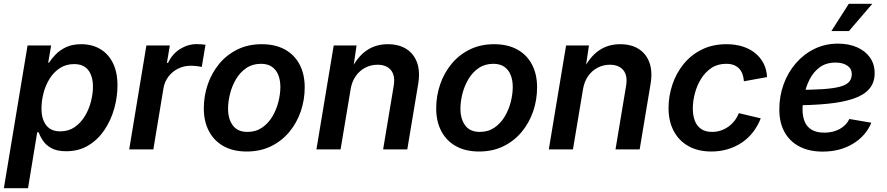

<svg xmlns="http://www.w3.org/2000/svg" viewBox="-32 -785 4662 1009"><path d="M-11.7 204.1 112.8 -545.9H236.8L221.2 -455.6H225.6Q238.8 -476.1 260.5 -498.8Q282.2 -521.5 315.2 -537.1Q348.1 -552.7 395 -552.7Q451.2 -552.7 493.9 -527.8Q536.6 -502.9 561 -454.6Q585.4 -406.2 585.4 -335.9Q585.4 -275.9 568.4 -214.8Q551.3 -153.8 517.6 -103Q483.9 -52.2 433.3 -21.2Q382.8 9.8 315.9 9.8Q267.1 9.8 237.5 -6.8Q208 -23.4 192.9 -46.9Q177.7 -70.3 170.9 -89.8H163.6L115.2 204.1ZM284.2 -94.7Q328.1 -94.7 360.4 -116.9Q392.6 -139.2 414.1 -174.8Q435.5 -210.4 446 -251.5Q456.5 -292.5 456.5 -329.6Q456.5 -383.3 432.4 -415.8Q408.2 -448.2 357.4 -448.2Q314.9 -448.2 282.7 -427.2Q250.5 -406.2 229 -371.8Q207.5 -337.4 196.8 -296.1Q186 -254.9 186 -214.4Q186 -159.2 210.7 -127Q235.4 -94.7 284.2 -94.7Z M647 0 737.3 -545.9H860.4L845.2 -454.6H851.1Q873.5 -502 914.6 -527.6Q955.6 -553.2 1002.4 -553.2Q1013.2 -553.2 1026.1 -552.2Q1039.1 -551.3 1047.9 -549.8L1028.3 -433.1Q1020 -435.5 1002.9 -437.5Q985.8 -439.5 969.7 -439.5Q934.6 -439.5 904.1 -424.3Q873.5 -409.2 853.3 -382.6Q833 -356 827.1 -321.3L773.9 0Z M1264.6 11.2Q1193.4 11.2 1143.1 -16.8Q1092.8 -44.9 1065.9 -95.9Q1039.1 -147 1039.1 -215.3Q1039.1 -280.8 1059.8 -341.3Q1080.6 -401.9 1119.9 -449.5Q1159.2 -497.1 1215.6 -524.9Q1272 -552.7 1343.3 -552.7Q1414.6 -552.7 1465.1 -524.9Q1515.6 -497.1 1542.5 -446Q1569.3 -395 1569.3 -326.2Q1569.3 -260.3 1548.6 -199.7Q1527.8 -139.2 1488.3 -91.6Q1448.7 -43.9 1392.3 -16.4Q1335.9 11.2 1264.6 11.2ZM1268.6 -91.8Q1312.5 -91.8 1345.2 -114.3Q1377.9 -136.7 1399.2 -172.4Q1420.4 -208 1430.9 -249.3Q1441.4 -290.5 1441.4 -328.1Q1441.4 -363.8 1430.4 -391.1Q1419.4 -418.5 1397 -434.1Q1374.5 -449.7 1339.4 -449.7Q1295.4 -449.7 1262.7 -427.5Q1230 -405.3 1208.7 -369.6Q1187.5 -334 1177 -292.7Q1166.5 -251.5 1166.5 -213.4Q1166.5 -160.2 1191.4 -126Q1216.3 -91.8 1268.6 -91.8Z M1810.5 -315.4 1757.8 0H1630.9L1721.7 -545.9H1841.8L1821.8 -411.1L1810.5 -415Q1844.7 -484.9 1893.1 -518.8Q1941.4 -552.7 2005.9 -552.7Q2064 -552.7 2103.5 -527.6Q2143.1 -502.4 2159.9 -455.6Q2176.8 -408.7 2165.5 -342.8L2108.4 0H1981.4L2036.6 -331.5Q2046.4 -387.2 2022.7 -416Q1999 -444.8 1952.1 -444.8Q1917 -444.8 1887.2 -429.2Q1857.4 -413.6 1837.2 -384.5Q1816.9 -355.5 1810.5 -315.4Z M2485.8 11.2Q2414.6 11.2 2364.3 -16.8Q2314 -44.9 2287.1 -95.9Q2260.3 -147 2260.3 -215.3Q2260.3 -280.8 2281 -341.3Q2301.8 -401.9 2341.1 -449.5Q2380.4 -497.1 2436.8 -524.9Q2493.2 -552.7 2564.5 -552.7Q2635.7 -552.7 2686.3 -524.9Q2736.8 -497.1 2763.7 -446Q2790.5 -395 2790.5 -326.2Q2790.5 -260.3 2769.8 -199.7Q2749 -139.2 2709.5 -91.6Q2669.9 -43.9 2613.5 -16.4Q2557.1 11.2 2485.8 11.2ZM2489.7 -91.8Q2533.7 -91.8 2566.4 -114.3Q2599.1 -136.7 2620.4 -172.4Q2641.6 -208 2652.1 -249.3Q2662.6 -290.5 2662.6 -328.1Q2662.6 -363.8 2651.6 -391.1Q2640.6 -418.5 2618.2 -434.1Q2595.7 -449.7 2560.5 -449.7Q2516.6 -449.7 2483.9 -427.5Q2451.2 -405.3 2429.9 -369.6Q2408.7 -334 2398.2 -292.7Q2387.7 -251.5 2387.7 -213.4Q2387.7 -160.2 2412.6 -126Q2437.5 -91.8 2489.7 -91.8Z M3031.7 -315.4 2979 0H2852.1L2942.9 -545.9H3063L3043 -411.1L3031.7 -415Q3065.9 -484.9 3114.3 -518.8Q3162.6 -552.7 3227.1 -552.7Q3285.2 -552.7 3324.7 -527.6Q3364.3 -502.4 3381.1 -455.6Q3397.9 -408.7 3386.7 -342.8L3329.6 0H3202.6L3257.8 -331.5Q3267.6 -387.2 3243.9 -416Q3220.2 -444.8 3173.3 -444.8Q3138.2 -444.8 3108.4 -429.2Q3078.6 -413.6 3058.3 -384.5Q3038.1 -355.5 3031.7 -315.4Z M3706.5 11.2Q3636.2 11.2 3585.9 -17.1Q3535.6 -45.4 3508.5 -96.7Q3481.4 -147.9 3481.4 -216.3Q3481.4 -280.3 3501.5 -340.3Q3521.5 -400.4 3560.3 -448.2Q3599.1 -496.1 3655.8 -524.4Q3712.4 -552.7 3785.6 -552.7Q3832 -552.7 3870.1 -540.8Q3908.2 -528.8 3936.3 -506.1Q3964.4 -483.4 3980.7 -451.7Q3997.1 -419.9 3999 -379.9L3877.4 -357.9Q3876 -379.4 3869.6 -396.2Q3863.3 -413.1 3851.8 -425Q3840.3 -437 3823.5 -443.4Q3806.6 -449.7 3784.2 -449.7Q3739.7 -449.7 3707 -428Q3674.3 -406.2 3652.3 -370.8Q3630.4 -335.4 3619.6 -294.2Q3608.9 -252.9 3608.9 -213.9Q3608.9 -178.2 3619.4 -150.6Q3629.9 -123 3652.3 -107.4Q3674.8 -91.8 3710.4 -91.8Q3734.4 -91.8 3756.1 -99.1Q3777.8 -106.4 3795.9 -119.4Q3814 -132.3 3828.1 -150.4Q3842.3 -168.5 3850.6 -190.4L3965.8 -163.1Q3950.2 -122.6 3925 -90.3Q3899.9 -58.1 3866.5 -35.6Q3833 -13.2 3792.7 -1Q3752.4 11.2 3706.5 11.2Z M4291.5 11.7Q4220.7 11.7 4169.4 -14.9Q4118.2 -41.5 4090.8 -91.1Q4063.5 -140.6 4063.5 -210Q4063.5 -280.3 4086.2 -342.5Q4108.9 -404.8 4150.6 -452.9Q4192.4 -501 4248.5 -528.3Q4304.7 -555.7 4371.6 -555.7Q4427.7 -555.7 4471.2 -536.9Q4514.6 -518.1 4539.6 -483.2Q4564.5 -448.2 4564.5 -400.4Q4564.5 -351.1 4536.6 -318.4Q4508.8 -285.6 4453.4 -266.6Q4397.9 -247.6 4315.4 -239.5Q4232.9 -231.4 4123 -231.4L4137.2 -312.5Q4229.5 -312.5 4289.3 -316.4Q4349.1 -320.3 4382.8 -329.6Q4416.5 -338.9 4430.4 -355.2Q4444.3 -371.6 4444.3 -396Q4444.3 -423.8 4421.1 -439.9Q4397.9 -456.1 4358.9 -456.1Q4308.6 -456.1 4275.1 -430.9Q4241.7 -405.8 4222.2 -366.7Q4202.6 -327.6 4194.1 -285.2Q4185.5 -242.7 4185.5 -208.5Q4185.5 -174.8 4196.3 -147.2Q4207 -119.6 4232.4 -103.8Q4257.8 -87.9 4300.3 -87.9Q4345.7 -87.9 4380.6 -106.9Q4415.5 -126 4431.6 -159.7L4546.9 -140.1Q4519 -71.3 4450.9 -29.8Q4382.8 11.7 4291.5 11.7ZM4336.9 -621.6 4428.7 -765.1H4552.2L4429.2 -621.6Z"/></svg>

Font: Inter SemiBold
Style: Italic
Weight: 600
Italic angle: -9.3988°
Designer: Rasmus Andersson
Foundry: rsms
Version: Version 4.001;git-66647c0bb